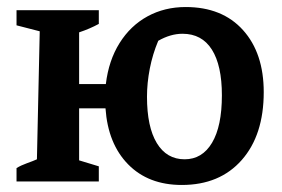

<svg xmlns="http://www.w3.org/2000/svg" viewBox="-20 -516 802 546"><path d="M27 0V-38Q40 -46 57 -52Q74 -58 85 -63L93 -427L27 -444V-487H261V-448Q248 -441 234 -435Q220 -429 205 -424V-277H281Q289 -344 320 -393.5Q351 -443 399.5 -469.5Q448 -496 508 -496Q612 -496 671 -430.5Q730 -365 730 -254Q730 -132 667.5 -61Q605 10 497 10Q402 10 344.5 -48.5Q287 -107 280 -208H205V-60L261 -43V0ZM505 -63Q555 -63 583 -110Q611 -157 611 -245Q611 -330 582.5 -375Q554 -420 499 -420Q465 -420 430 -400Q414 -362 406 -321Q398 -280 398 -241Q398 -155 426 -109Q454 -63 505 -63Z"/></svg>

Font: Piazzolla SemiBold
Style: Regular
Weight: 600
Designer: Juan Pablo del Peral
Foundry: Huerta Tipografica
Version: Version 1.330